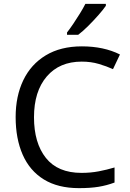

<svg xmlns="http://www.w3.org/2000/svg" viewBox="-20 -964 672 994"><path d="M403 -645Q288 -645 222 -568Q156 -491 156 -357Q156 -224 217.5 -146.5Q279 -69 402 -69Q449 -69 491 -77Q533 -85 573 -97V-19Q533 -4 490.5 3Q448 10 389 10Q280 10 207 -35Q134 -80 97.5 -163Q61 -246 61 -358Q61 -466 100.5 -548.5Q140 -631 217 -677.5Q294 -724 404 -724Q517 -724 601 -682L565 -606Q532 -621 491.5 -633Q451 -645 403 -645ZM528 -934Q516 -916 491 -887.5Q466 -859 437.5 -830.5Q409 -802 385 -784H327V-796Q342 -815 359.5 -841Q377 -867 394 -894.5Q411 -922 422 -944H528Z"/></svg>

Font: Noto Sans Hatran
Style: Regular
Weight: 400
Designer: Monotype Design Team
Foundry: Monotype Imaging Inc.
Version: Version 2.001; ttfautohint (v1.8.4.7-5d5b)